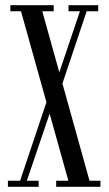

<svg xmlns="http://www.w3.org/2000/svg" viewBox="-20 -720 419 740"><path d="M196.5 0V-23.5H243.5L61 -676.5H20V-700H187V-676.5H143L325 -23.5H367V0ZM10.5 0V-23.5H57.5L166.5 -348.5L189 -334L83.5 -23.5H129V0ZM210 -366.5 189 -383 288 -676.5H244V-700H358.5V-676.5H314Z"/></svg>

Font: Imbue 48pt
Style: Regular
Weight: 400
Designer: Tyler Finck
Foundry: Etcetera Type Company
Version: Version 1.102